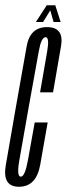

<svg xmlns="http://www.w3.org/2000/svg" viewBox="-41 -710 255 733"><path d="M31.5 3Q97.5 3 112.5 -80.8Q127.5 -164.5 141 -242.5H91.5Q77.5 -165.5 66 -100.5Q54.5 -35.5 38.5 -35.5Q21.5 -35.5 33.2 -100.2Q45 -165 68.5 -300.5Q97.5 -460 107 -514Q116.5 -568 133 -568Q148.5 -568 139.2 -514.2Q130 -460.5 112 -357.5H161.5Q179.5 -461 192 -533.8Q204.5 -606.5 138.5 -606.5Q74 -606.5 61 -534.2Q48 -462 19.5 -300.5Q-4 -163 -18.8 -80Q-33.5 3 31.5 3ZM96 -626H123.5L151 -670.5L163.5 -626H190.5L170 -690H137.5Z"/></svg>

Font: Anybody UltraCondensed Light
Style: Italic
Weight: 300
Width: 1
Italic angle: -10°
Version: Version 1.113;gftools[0.9.25]